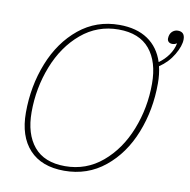

<svg xmlns="http://www.w3.org/2000/svg" viewBox="-82 -812 892 902"><g transform="rotate(10 364.0 -360.5)"><path d="M636 -551Q645 -515 645 -470Q645 -344 601.5 -234Q558 -124 475.5 -57Q393 10 282 10Q174 10 116 -52.5Q58 -115 58 -228Q58 -355 102 -465.5Q146 -576 228 -643Q310 -710 420 -710Q502 -710 555.5 -674Q609 -638 631 -570Q657 -588 676 -614.5Q695 -641 701 -672Q691 -665 679 -665Q668 -665 661.5 -671Q655 -677 655 -687Q655 -694 656 -697Q659 -713 670 -722Q681 -731 695 -731Q728 -731 728 -695Q728 -664 703 -621.5Q678 -579 636 -551ZM618 -464Q618 -569 568.5 -628.5Q519 -688 420 -688Q319 -688 242.5 -623.5Q166 -559 125 -454.5Q84 -350 84 -235Q84 -131 133.5 -71.5Q183 -12 282 -12Q383 -12 459.5 -76.5Q536 -141 577 -245Q618 -349 618 -464Z"/></g></svg>

Font: Trirong Thin
Style: Italic
Weight: 250
Italic angle: -12°
Designer: Katatrad Team
Foundry: CadsonDemak
Version: Version 1.001